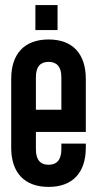

<svg xmlns="http://www.w3.org/2000/svg" viewBox="-20 -724 382 754"><path d="M119 -606H206V-704H119ZM317 -206V-414C317 -513 265 -569 171 -569C76 -569 24 -513 24 -414V-144C24 -46 76 10 171 10C265 10 317 -46 317 -144V-160H221V-138C221 -94 201 -77 171 -77C140 -77 121 -94 121 -138V-206ZM121 -293V-421C121 -464 140 -481 171 -481C201 -481 221 -464 221 -421V-293Z"/></svg>

Font: Modon Arabic
Style: Bold
Weight: 700
Designer: Ahmedzaza
Foundry: Ahmedzaza
Version: Version 2.010